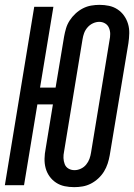

<svg xmlns="http://www.w3.org/2000/svg" viewBox="-28 -763 553 791"><path d="M278 8Q257 8 238 4Q219 0 203 -10.5Q187 -21 176 -36.5Q165 -52 160 -70.5Q155 -89 155.5 -109.5Q156 -130 160 -150L190 -333H126L71 0H-8L113 -735H192L137 -402H201L236 -612Q239 -629 244 -646Q249 -663 259 -678.5Q269 -694 283 -707Q297 -720 313.5 -728.5Q330 -737 347.5 -740Q365 -743 382 -743Q402 -743 421 -739Q440 -735 456 -724.5Q472 -714 483 -698.5Q494 -683 499.5 -664.5Q505 -646 504.5 -625.5Q504 -605 501 -585L424 -123Q421 -106 415.5 -89Q410 -72 400.5 -56.5Q391 -41 377 -28Q363 -15 346.5 -6.5Q330 2 312.5 5Q295 8 278 8ZM279 -62Q292 -62 305 -68Q318 -74 327 -85Q336 -96 340.5 -108.5Q345 -121 347 -134L423 -596Q426 -610 426 -623Q426 -636 421 -648Q416 -660 405 -666.5Q394 -673 381 -673Q368 -673 355 -667Q342 -661 332.5 -650Q323 -639 318.5 -626.5Q314 -614 312 -601L236 -139Q233 -125 233.5 -112Q234 -99 238.5 -87Q243 -75 254 -68.5Q265 -62 279 -62Z"/></svg>

Font: Iosevka Algr
Style: Italic
Weight: 400
Italic angle: -9°
Monospace: yes
Designer: Belleve Invis
Foundry: Belleve Invis
Version: Version 26.0.2; ttfautohint (v1.8.3)